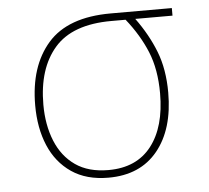

<svg xmlns="http://www.w3.org/2000/svg" viewBox="-44 -575 688 632"><g transform="rotate(-5 300.0 -259.0)"><path d="M290 10Q217 10 168 -23.5Q119 -57 94.5 -115Q70 -173 70 -248Q70 -377 136 -452.5Q202 -528 344 -528H546V-503H423Q464 -447 487 -388Q510 -329 510 -252Q510 -131 452.5 -60.5Q395 10 290 10ZM292 -15Q385 -15 434 -78Q483 -141 483 -252Q483 -331 459 -389.5Q435 -448 391 -503H344Q215 -503 156 -435Q97 -367 97 -248Q97 -181 118.5 -128Q140 -75 183 -45Q226 -15 292 -15Z"/></g></svg>

Font: Noto Sans Mono Thin
Style: Regular
Weight: 100
Designer: Monotype Design Team
Foundry: Monotype Imaging Inc.
Version: Version 2.014